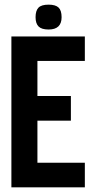

<svg xmlns="http://www.w3.org/2000/svg" viewBox="-20 -806 414 826"><path d="M189 -679Q159 -679 146 -692Q133 -705 133 -732Q133 -760 145.5 -773Q158 -786 189 -786Q219 -786 232 -773.5Q245 -761 245 -732Q245 -679 189 -679ZM29 0V-649H345V-544H141V-393H285V-287H141V-106H345V0Z"/></svg>

Font: New Amsterdam
Style: Regular
Weight: 400
Designer: Vladimir Nikolic
Foundry: Vladimir Nikolic
Version: Version 1.000; ttfautohint (v1.8.4.7-5d5b)